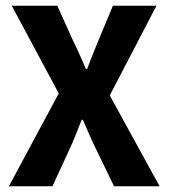

<svg xmlns="http://www.w3.org/2000/svg" viewBox="-20 -650 588 670"><path d="M11 0 185 -324 21 -630H180L234 -510Q245 -488 256 -463.5Q267 -439 280 -409H284Q295 -439 305 -463.5Q315 -488 324 -510L374 -630H526L363 -317L537 0H378L316 -128Q304 -152 293 -177.5Q282 -203 269 -232H265Q254 -203 243.5 -177.5Q233 -152 222 -128L163 0Z"/></svg>

Font: Narnoor ExtraBold
Style: Regular
Weight: 800
Designer: S. Sridhar Murthy
Foundry: SIL International
Version: Version 3.000